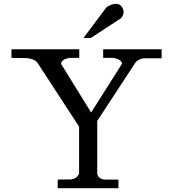

<svg xmlns="http://www.w3.org/2000/svg" viewBox="-20 -985 906 1005"><path d="M538 -948Q567 -965 586.5 -965Q606 -965 616.5 -951Q627 -937 627 -922Q627 -907 614 -890L455 -786H417ZM489 -75Q496 -45 535 -45H600V0H282V-45L353 -46Q381 -50 394 -75V-322L179 -652Q165 -677 117 -681L40 -682V-727H395V-682H343Q304 -675 299 -652L457 -396L619 -652Q614 -675 574 -682H520V-727H826V-680H733Q701 -676 686 -653L489 -352Z"/></svg>

Font: Sawarabi Mincho
Style: Regular
Weight: 400
Version: Version 1.00